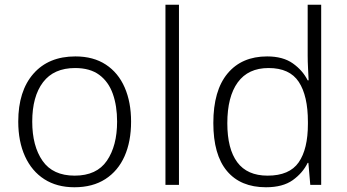

<svg xmlns="http://www.w3.org/2000/svg" viewBox="-20 -780 1462 810"><path d="M533 -267Q533 -183 505.5 -121Q478 -59 424.5 -24.5Q371 10 294 10Q220 10 167 -24Q114 -58 85.5 -120.5Q57 -183 57 -267Q57 -396 121 -469Q185 -542 298 -542Q374 -542 426.5 -507.5Q479 -473 506 -411Q533 -349 533 -267ZM116 -267Q116 -164 159.5 -101.5Q203 -39 295 -39Q388 -39 431 -102Q474 -165 474 -267Q474 -333 456 -384Q438 -435 399 -464Q360 -493 297 -493Q207 -493 161.5 -433Q116 -373 116 -267Z M735 0H678V-760H735Z M1102 10Q995 10 937.5 -58.5Q880 -127 880 -261Q880 -398 940 -470Q1000 -542 1107 -542Q1174 -542 1215.5 -512.5Q1257 -483 1278 -441H1282Q1281 -464 1279.5 -492.5Q1278 -521 1278 -545V-760H1335V0H1289L1281 -93H1278Q1257 -50 1215 -20Q1173 10 1102 10ZM1109 -39Q1201 -39 1240 -95Q1279 -151 1279 -257V-266Q1279 -376 1240.5 -434.5Q1202 -493 1113 -493Q1027 -493 983 -432.5Q939 -372 939 -260Q939 -152 981 -95.5Q1023 -39 1109 -39Z"/></svg>

Font: Noto Sans Arabic UI Lt
Style: Regular
Weight: 300
Designer: Monotype Design Team, Nadine Chahine and Nizar Qandah
Foundry: Monotype Imaging Inc.
Version: Version 2.010; ttfautohint (v1.8.4.7-5d5b)